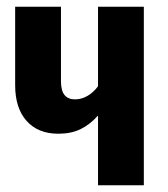

<svg xmlns="http://www.w3.org/2000/svg" viewBox="-20 -550 498 570"><path d="M407 -530V0H271V-207Q247 -180 219 -166.5Q191 -153 153 -153Q93 -153 59 -191Q25 -229 25 -297V-530H161V-309Q161 -281 171.5 -268Q182 -255 203 -255Q222 -255 240 -265.5Q258 -276 271 -294V-530Z"/></svg>

Font: Fira Sans Compressed SemiBold
Style: Regular
Weight: 600
Width: 1
Designer: bBox Type GmbH & Carrois Corporate GbR & Edenspiekermann AG
Foundry: bBox Type GmbH & Carrois Corporate GbR & Edenspiekermann AG
Version: Version 4.301